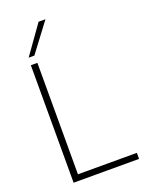

<svg xmlns="http://www.w3.org/2000/svg" viewBox="-167 -995 818 1075"><g transform="rotate(-20 241.5 -457.0)"><path d="M79 0V-700H118V-36H469V0ZM82 -744 203 -914H244L116 -744Z"/></g></svg>

Font: Georama ExtraCondensed Thin ExtraLight
Style: Regular
Weight: 250
Version: Version 1.001